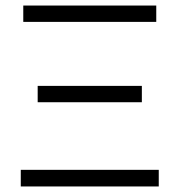

<svg xmlns="http://www.w3.org/2000/svg" viewBox="-20 -673 648 693"><path d="M55 -60H553V0H55ZM64 -653H544V-594H64ZM116 -363H492V-304H116Z"/></svg>

Font: QiushuiShotai Bright
Style: Regular
Weight: 400
Designer: Christian Thalmann (Catharsis Fonts)
Version: Version 1.250;